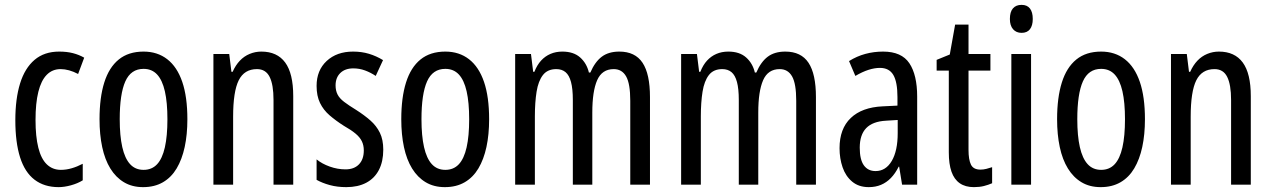

<svg xmlns="http://www.w3.org/2000/svg" viewBox="-20 -759 5223 789"><path d="M221 10Q162 10 122 -20.5Q82 -51 62.5 -112.5Q43 -174 43 -265Q43 -353 62.5 -416Q82 -479 122 -513Q162 -547 223 -547Q255 -547 280 -540.5Q305 -534 326 -522L301 -455Q282 -465 264 -470Q246 -475 229 -475Q195 -475 172 -451.5Q149 -428 137.5 -381.5Q126 -335 126 -266Q126 -198 137.5 -152Q149 -106 172.5 -83.5Q196 -61 230 -61Q252 -61 274.5 -67.5Q297 -74 320 -86V-18Q299 -5 271.5 2.5Q244 10 221 10Z M750 -269Q750 -206 739 -155Q728 -104 706 -67Q684 -30 649.5 -10Q615 10 568 10Q523 10 489.5 -10Q456 -30 433.5 -66.5Q411 -103 400 -154.5Q389 -206 389 -269Q389 -358 408.5 -420Q428 -482 468 -514.5Q508 -547 570 -547Q627 -547 667.5 -515.5Q708 -484 729 -422.5Q750 -361 750 -269ZM472 -269Q472 -201 482.5 -154.5Q493 -108 514.5 -84.5Q536 -61 570 -61Q604 -61 625.5 -84Q647 -107 657.5 -153.5Q668 -200 668 -269Q668 -338 657.5 -384Q647 -430 625.5 -453Q604 -476 570 -476Q518 -476 495 -424.5Q472 -373 472 -269Z M1054 -547Q1119 -547 1152 -502Q1185 -457 1185 -364V0H1104V-348Q1104 -411 1088 -443Q1072 -475 1036 -475Q984 -475 961 -429Q938 -383 938 -279V0H857V-537H922L931 -464H936Q948 -491 965.5 -509.5Q983 -528 1006 -537.5Q1029 -547 1054 -547Z M1555 -144Q1555 -95 1537 -60.5Q1519 -26 1485 -8Q1451 10 1403 10Q1366 10 1335 1.5Q1304 -7 1281 -20V-104Q1303 -86 1335 -74.5Q1367 -63 1400 -63Q1435 -63 1455 -83.5Q1475 -104 1475 -141Q1475 -162 1467 -178.5Q1459 -195 1441 -210Q1423 -225 1393 -242Q1360 -263 1334.5 -285Q1309 -307 1295 -336Q1281 -365 1281 -406Q1281 -470 1322.5 -508.5Q1364 -547 1431 -547Q1466 -547 1496 -538Q1526 -529 1554 -512L1524 -447Q1503 -461 1480 -469.5Q1457 -478 1432 -478Q1398 -478 1378.5 -459Q1359 -440 1359 -408Q1359 -387 1367 -371Q1375 -355 1394 -340.5Q1413 -326 1444 -307Q1477 -286 1502 -264Q1527 -242 1541 -213.5Q1555 -185 1555 -144Z M1990 -269Q1990 -206 1979 -155Q1968 -104 1946 -67Q1924 -30 1889.5 -10Q1855 10 1808 10Q1763 10 1729.5 -10Q1696 -30 1673.5 -66.5Q1651 -103 1640 -154.5Q1629 -206 1629 -269Q1629 -358 1648.5 -420Q1668 -482 1708 -514.5Q1748 -547 1810 -547Q1867 -547 1907.5 -515.5Q1948 -484 1969 -422.5Q1990 -361 1990 -269ZM1712 -269Q1712 -201 1722.5 -154.5Q1733 -108 1754.5 -84.5Q1776 -61 1810 -61Q1844 -61 1865.5 -84Q1887 -107 1897.5 -153.5Q1908 -200 1908 -269Q1908 -338 1897.5 -384Q1887 -430 1865.5 -453Q1844 -476 1810 -476Q1758 -476 1735 -424.5Q1712 -373 1712 -269Z M2525 -547Q2590 -547 2620.5 -501Q2651 -455 2651 -360V0H2570V-345Q2570 -415 2553 -445Q2536 -475 2502 -475Q2454 -475 2434 -429.5Q2414 -384 2414 -296V0H2334V-348Q2334 -394 2326.5 -422Q2319 -450 2304 -462.5Q2289 -475 2266 -475Q2230 -475 2211 -450.5Q2192 -426 2185 -382Q2178 -338 2178 -281V0H2097V-537H2162L2171 -464H2176Q2187 -492 2203.5 -510Q2220 -528 2242 -537.5Q2264 -547 2291 -547Q2337 -547 2364 -523Q2391 -499 2400 -461H2406Q2425 -505 2453 -526Q2481 -547 2525 -547Z M3207 -547Q3272 -547 3302.5 -501Q3333 -455 3333 -360V0H3252V-345Q3252 -415 3235 -445Q3218 -475 3184 -475Q3136 -475 3116 -429.5Q3096 -384 3096 -296V0H3016V-348Q3016 -394 3008.5 -422Q3001 -450 2986 -462.5Q2971 -475 2948 -475Q2912 -475 2893 -450.5Q2874 -426 2867 -382Q2860 -338 2860 -281V0H2779V-537H2844L2853 -464H2858Q2869 -492 2885.5 -510Q2902 -528 2924 -537.5Q2946 -547 2973 -547Q3019 -547 3046 -523Q3073 -499 3082 -461H3088Q3107 -505 3135 -526Q3163 -547 3207 -547Z M3609 -547Q3685 -547 3717 -499Q3749 -451 3749 -362V0H3687L3675 -74H3673Q3659 -46 3641 -27.5Q3623 -9 3600.5 0.5Q3578 10 3550 10Q3509 10 3482 -12.5Q3455 -35 3442.5 -71.5Q3430 -108 3430 -150Q3430 -230 3476 -274Q3522 -318 3607 -322L3668 -325V-360Q3668 -422 3651 -451Q3634 -480 3596 -480Q3574 -480 3549 -472Q3524 -464 3495 -447L3469 -508Q3501 -528 3536 -537.5Q3571 -547 3609 -547ZM3621 -263Q3566 -260 3539.5 -232.5Q3513 -205 3513 -152Q3513 -103 3530 -79.5Q3547 -56 3578 -56Q3620 -56 3644.5 -97.5Q3669 -139 3669 -212V-266Z M4009 -62Q4021 -62 4033 -65Q4045 -68 4057 -72V-6Q4041 1 4023 5.5Q4005 10 3982 10Q3947 10 3924 -6Q3901 -22 3890 -53.5Q3879 -85 3879 -133V-469H3829V-513L3883 -535L3905 -658H3960V-537H4050V-469H3960V-143Q3960 -103 3970 -82.5Q3980 -62 4009 -62Z M4217 -537V0H4136V-537ZM4178 -739Q4201 -739 4212.5 -724Q4224 -709 4224 -681Q4224 -654 4212.5 -639Q4201 -624 4178 -624Q4156 -624 4143 -639Q4130 -654 4130 -681Q4130 -710 4142.5 -724.5Q4155 -739 4178 -739Z M4685 -269Q4685 -206 4674 -155Q4663 -104 4641 -67Q4619 -30 4584.5 -10Q4550 10 4503 10Q4458 10 4424.5 -10Q4391 -30 4368.5 -66.5Q4346 -103 4335 -154.5Q4324 -206 4324 -269Q4324 -358 4343.5 -420Q4363 -482 4403 -514.5Q4443 -547 4505 -547Q4562 -547 4602.5 -515.5Q4643 -484 4664 -422.5Q4685 -361 4685 -269ZM4407 -269Q4407 -201 4417.5 -154.5Q4428 -108 4449.5 -84.5Q4471 -61 4505 -61Q4539 -61 4560.5 -84Q4582 -107 4592.5 -153.5Q4603 -200 4603 -269Q4603 -338 4592.5 -384Q4582 -430 4560.5 -453Q4539 -476 4505 -476Q4453 -476 4430 -424.5Q4407 -373 4407 -269Z M4989 -547Q5054 -547 5087 -502Q5120 -457 5120 -364V0H5039V-348Q5039 -411 5023 -443Q5007 -475 4971 -475Q4919 -475 4896 -429Q4873 -383 4873 -279V0H4792V-537H4857L4866 -464H4871Q4883 -491 4900.5 -509.5Q4918 -528 4941 -537.5Q4964 -547 4989 -547Z"/></svg>

Font: Noto Sans ExtraCondensed
Style: Regular
Weight: 400
Width: 2
Designer: Monotype Design Team
Foundry: Monotype Imaging Inc.
Version: Version 2.013